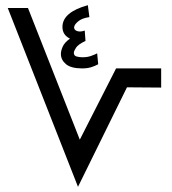

<svg xmlns="http://www.w3.org/2000/svg" viewBox="-20 -721 662 741"><path d="M470 -384 281 0 10 -690H88L288 -182L428 -457H602V-383ZM359 -473 355 -515Q345 -510 331 -505Q317 -500 298 -500Q286 -500 275.5 -503Q265 -506 265 -517Q265 -524 273.5 -537Q282 -550 310 -563L307 -603Q290 -597 278 -601Q266 -605 266 -615Q266 -625 281 -638Q296 -651 325 -655L319 -701Q221 -674 221 -617Q221 -586 250 -572Q229 -557 222 -541Q215 -525 215 -513Q215 -490 234.5 -473.5Q254 -457 297 -457Q317 -457 331.5 -461.5Q346 -466 359 -473Z"/></svg>

Font: Noto Sans Arabic
Style: Regular
Weight: 400
Designer: Nadine Chahine - Monotype Design Team
Foundry: Monotype Imaging Inc.
Version: Version 1.902